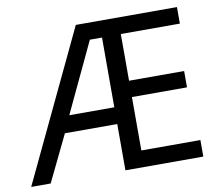

<svg xmlns="http://www.w3.org/2000/svg" viewBox="-79 -808 1039 903"><g transform="rotate(-10 440.0 -357.0)"><path d="M821 0H449V-221H199L92 0H-1L338 -714H821V-635H539V-412H802V-334H539V-79H821ZM234 -301H449V-634H391Z"/></g></svg>

Font: Go Noto Kurrent-Regular
Style: Regular
Weight: 400
Designer: Monotype Design Team
Foundry: Monotype Imaging Inc.
Version: Version 2.012; ttfautohint (v1.8.4.7-5d5b)